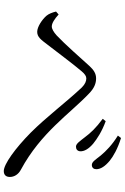

<svg xmlns="http://www.w3.org/2000/svg" viewBox="162 -904 675 1040"><g transform="rotate(90 500.0 -384.5)"><path d="M775 -458C789 -458 799 -466 800 -481C801 -503 787 -527 759 -551C732 -573 692 -599 637 -619L624 -603C674 -566 701 -537 724 -506C746 -478 759 -458 775 -458ZM874 -544C889 -544 897 -554 897 -568C897 -592 881 -616 851 -641C826 -661 786 -684 728 -702L715 -685C764 -655 799 -621 823 -592C846 -563 857 -544 874 -544ZM66 -298C87 -274 126 -248 153 -248C181 -248 196 -269 221 -302C259 -351 330 -446 366 -488C381 -506 393 -514 405 -514C420 -514 436 -508 455 -489C534 -405 614 -298 699 -213C784 -129 870 -67 907 -67C929 -67 939 -80 939 -100C939 -123 926 -146 899 -160C699 -268 597 -424 489 -527C458 -558 431 -567 405 -567C379 -567 359 -554 338 -531C300 -489 218 -396 172 -353C154 -337 137 -327 124 -327C106 -327 83 -342 59 -364L43 -350C48 -330 55 -311 66 -298Z"/></g></svg>

Font: Source Han Serif AKR9
Style: Regular
Weight: 400
Designer: Ryoko NISHIZUKA 西塚涼子 (kana & ideographs); Frank Grießhammer (Latin, Greek & Cyrillic); Sandoll Communications 산돌커뮤니케이션, 
Foundry: Adobe Systems Incorporated
Version: Version 1.005;hotconv 1.0.107;makeotfexe 2.5.65593